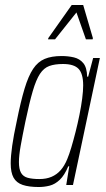

<svg xmlns="http://www.w3.org/2000/svg" viewBox="-20 -743 425 771"><path d="M136 8Q96 8 71 -0.5Q46 -9 34.5 -29.5Q23 -50 23 -87Q23 -116 29 -158Q35 -200 47 -255Q63 -335 78.5 -386.5Q94 -438 113 -466.5Q132 -495 159.5 -506.5Q187 -518 227 -518Q254 -518 277 -512.5Q300 -507 314.5 -489.5Q329 -472 330 -435H334L354 -510H381L273 0H246L258 -75H254Q239 -39 220 -21Q201 -3 179.5 2.5Q158 8 136 8ZM138 -24Q166 -24 187 -33Q208 -42 223.5 -59.5Q239 -77 250 -104Q258 -123 266.5 -151.5Q275 -180 283.5 -213.5Q292 -247 299 -281.5Q306 -316 310 -347Q314 -378 314 -400Q314 -447 295.5 -466.5Q277 -486 233 -486Q200 -486 178 -478Q156 -470 140.5 -446.5Q125 -423 111.5 -377Q98 -331 82 -255Q70 -197 63 -157.5Q56 -118 56 -92Q56 -64 64.5 -49Q73 -34 91.5 -29Q110 -24 138 -24ZM173 -585 174 -590 268 -723H314L353 -590L352 -585H325L287 -693L201 -585Z"/></svg>

Font: Saira Condensed Thin
Style: Italic
Weight: 250
Width: 3
Italic angle: -12°
Designer: Hector Gatti with collaboration of the Omnibus-Type team
Foundry: Omnibus-Type
Version: Version 1.101